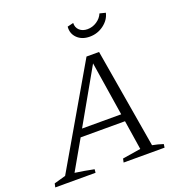

<svg xmlns="http://www.w3.org/2000/svg" viewBox="-183 -980 1033 1106"><g transform="rotate(-20 334.0 -427.5)"><path d="M574 -38Q591 -35 608 -30.5Q625 -26 640 -21L637 0H386L391 -23L503 -41L475 -221H203L100 -41Q129 -37 158 -32Q187 -27 216 -21L214 0H-33L-28 -23L43 -43L394 -647H471ZM228 -266H468L416 -597ZM452 -748Q404 -748 375.5 -776Q347 -804 351 -846L388 -855Q387 -827 405.5 -810Q424 -793 454 -793Q485 -793 511.5 -810.5Q538 -828 549 -855L585 -846Q576 -805 538 -776.5Q500 -748 452 -748Z"/></g></svg>

Font: Piazzolla SC Light
Style: Italic
Weight: 300
Italic angle: -11.3°
Designer: Juan Pablo del Peral
Foundry: Huerta Tipografica
Version: Version 1.330